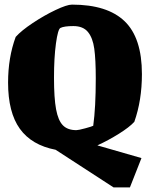

<svg xmlns="http://www.w3.org/2000/svg" viewBox="-20 -645 650 832"><path d="M402 -15 593 40 543 167H472L221 4Q117 -16 66 -87Q15 -158 15 -287Q15 -396 48 -485Q72 -512 121.5 -545Q171 -578 220.5 -601.5Q270 -625 292 -625Q445 -625 520 -553Q595 -481 595 -324Q595 -210 562 -117Q541 -94 495.5 -65.5Q450 -37 402 -15ZM214 -308Q214 -220 223 -171.5Q232 -123 252.5 -102Q273 -81 311 -81Q320 -81 349.5 -89Q379 -97 384 -100Q395 -179 395 -305Q395 -387 388.5 -434Q382 -481 361 -506.5Q340 -532 298 -532Q258 -532 242 -524Q231 -519 222.5 -457Q214 -395 214 -308Z"/></svg>

Font: Grenze Black
Style: Regular
Weight: 900
Designer: Renata Polastri
Foundry: Omnibus-Type
Version: Version 1.002; ttfautohint (v1.8)